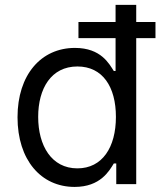

<svg xmlns="http://www.w3.org/2000/svg" viewBox="-20 -747 661 779"><path d="M282.7 11.4C387.8 11.4 423.3 -54 441.8 -83.8H451.7V0H532.7V-592.3H610.8V-657.7H532.7V-727.3H448.9V-657.7H298.3V-592.3H448.9V-458.8H441.8C423.3 -487.2 390.6 -552.6 284.1 -552.6C146.3 -552.6 51.1 -443.2 51.1 -271.3C51.1 -98 146.3 11.4 282.7 11.4ZM294 -63.9C188.9 -63.9 134.9 -156.2 134.9 -272.7C134.9 -387.8 187.5 -477.3 294 -477.3C396.3 -477.3 450.3 -394.9 450.3 -272.7C450.3 -149.1 394.9 -63.9 294 -63.9Z"/></svg>

Font: Karasuma Gothic
Style: Regular
Weight: 400
Designer: Rasmus Andersson, Ryoko Nishizuka
Foundry: Genbu
Version: Version 1.00